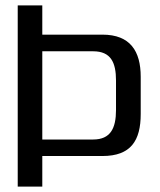

<svg xmlns="http://www.w3.org/2000/svg" viewBox="-20 -695 596 715"><path d="M46 0H137.5V-114H361.5C467.5 -114 504 -171.5 504 -270.5V-409C504 -504.5 465 -566 361.5 -566H137.5V-675H46ZM137.5 -175.5V-504H327C393 -504 412 -462 412 -395.5V-285C412 -217.5 391.5 -175.5 327 -175.5Z"/></svg>

Font: Anybody
Style: Regular
Weight: 400
Designer: Tyler Finck
Foundry: Etcetera Type Company
Version: Version 1.110